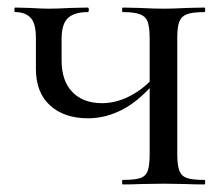

<svg xmlns="http://www.w3.org/2000/svg" viewBox="-20 -488 593 508"><path d="M75 -306V-387Q75 -427 60.5 -441.5Q46 -456 20 -456Q18 -456 18 -462Q18 -468 20 -468L59 -467Q93 -465 109 -465Q128 -465 168 -467L212 -468Q215 -468 215 -462Q215 -456 212 -456Q177 -456 160 -440.5Q143 -425 143 -385V-328Q143 -274 171.5 -244.5Q200 -215 250 -215Q290 -215 329.5 -237Q369 -259 398 -297L402 -285Q355 -226 308.5 -200.5Q262 -175 213 -175Q150 -175 112.5 -209Q75 -243 75 -306ZM305 -12Q337 -12 351.5 -17Q366 -22 371 -36.5Q376 -51 376 -81V-385Q376 -415 371 -429.5Q366 -444 351 -450Q336 -456 305 -456Q303 -456 303 -462Q303 -468 305 -468L349 -467Q389 -465 413 -465Q435 -465 475 -467L521 -468Q523 -468 523 -462Q523 -456 521 -456Q490 -456 475 -450.5Q460 -445 454.5 -431Q449 -417 449 -387V-81Q449 -51 454.5 -36.5Q460 -22 474.5 -17Q489 -12 521 -12Q523 -12 523 -6Q523 0 521 0Q492 0 475 -1L413 -2L349 -1Q333 0 305 0Q303 0 303 -6Q303 -12 305 -12Z"/></svg>

Font: Cormorant Unicase Medium
Style: Regular
Weight: 500
Designer: Christian Thalmann (Catharsis Fonts)
Foundry: Catharsis Fonts
Version: Version 4.000